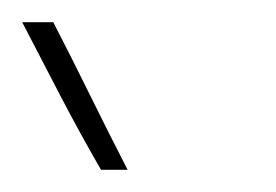

<svg xmlns="http://www.w3.org/2000/svg" viewBox="-29 -632 249 173"><path d="M19 -612Q36 -579 52.5 -545.5Q69 -512 86 -479H62Q43 -512 25.5 -545.5Q8 -579 -9 -612Z"/></svg>

Font: Josefin Slab Light
Style: Italic
Weight: 300
Italic angle: -12°
Designer: Santiago Orozco
Foundry: Typemade
Version: Version 2.000